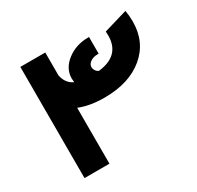

<svg xmlns="http://www.w3.org/2000/svg" viewBox="-151 -873 1073 1047"><g transform="rotate(-30 386.0 -350.0)"><path d="M745 -678Q751 -644 751 -609Q751 -479 658.5 -402Q566 -325 411 -325Q319 -325 253 -352V0H96V-700H253V-556Q264 -501 309 -481Q307 -497 307 -505Q307 -567 363 -610.5Q419 -654 497 -654H502V-549H497Q468 -549 449.5 -536Q431 -523 431 -505Q431 -493 438.5 -482Q446 -471 457 -467Q597 -483 597 -609Q597 -625 596 -634Z"/></g></svg>

Font: Montserrat-Arabic SemiBold
Style: Regular
Weight: 600
Designer: Mohamed Gaber
Foundry: Kief Type Foundry
Version: Version 5.008;PS 005.008;hotconv 1.0.88;makeotf.lib2.5.64775